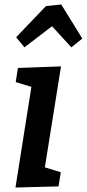

<svg xmlns="http://www.w3.org/2000/svg" viewBox="-20 -832 387 856"><path d="M185 -805 253 -812 347 -660 298 -621 212 -715 89 -621 52 -666ZM50 -466 60 -529 252 -536 180 -86 251 -64 241 -1 49 4 120 -445Z"/></svg>

Font: Bitter Pro SemiBold
Style: Italic
Weight: 600
Italic angle: -9°
Designer: Sol Matas, and Bitter project Authors
Foundry: Sol Matas
Version: Version 1.010